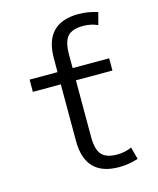

<svg xmlns="http://www.w3.org/2000/svg" viewBox="-113 -819 747 909"><g transform="rotate(-15 261.0 -365.0)"><path d="M445 -500V-440H266V-163Q266 -101 288.5 -75.5Q311 -50 365 -50Q403 -50 436 -65L452 -5Q404 10 358 10Q192 10 192 -163V-440H55V-500H192V-567Q192 -740 358 -740Q404 -740 452 -725L436 -665Q403 -680 365 -680Q311 -680 288.5 -654.5Q266 -629 266 -567V-500Z"/></g></svg>

Font: Mplus 1p
Style: Regular
Weight: 400
Version: Version 1.061